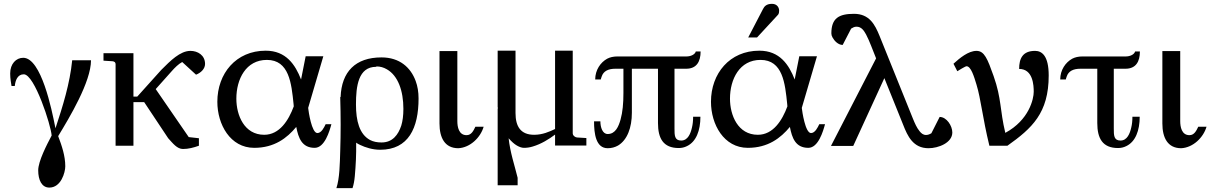

<svg xmlns="http://www.w3.org/2000/svg" viewBox="-20 -759 6324 1000"><path d="M57 -311C60 -340 71 -372 104 -372C160 -372 246 -105 249 -53C224 -6 179 81 179 128C179 178 197 218 237 218C298 218 320 139 320 107C320 53 302 0 283 -50C342 -147 454 -333 454 -445H356C344 -324 307 -206 269 -91L267 -100C250 -186 195 -458 101 -458C64 -458 33 -427 33 -376C33 -349 38 -325 40 -311Z M791 -295 875 -389C890 -406 910 -426 929 -436L1001 -370C1027 -380 1048 -401 1048 -426C1048 -472 1009 -494 972 -494C918 -494 867 -442 820 -395L695 -256H675V-482H519V-443L566 -440C576 -439 582 -434 582 -425V0H675V-227H731L856 -39C880 -13 902 17 933 17C961 17 988 10 1016 0V-39L963 -45Z M1510 -205C1483 -132 1436 -57 1356 -57C1252 -57 1211 -159 1211 -245C1211 -347 1261 -447 1370 -447C1486 -447 1498 -325 1509 -217ZM1548 -345C1518 -422 1470 -495 1364 -495C1209 -495 1112 -376 1112 -229C1112 -111 1179 11 1304 11C1409 11 1475 -40 1523 -98C1534 -41 1552 11 1619 11C1671 11 1696 -75 1706 -112H1676C1668 -95 1654 -66 1633 -66C1603 -66 1587 -179 1585 -197L1664 -466H1572Z M1941 -413C1960 -413 1978 -408 1995 -398C2053 -365 2081 -286 2081 -192C2081 -157 2077 -128 2070 -105C2054 -57 2025 -17 1967 -17C1944 -17 1924 -21 1907 -30C1852 -60 1834 -129 1834 -215C1834 -310 1846 -411 1939 -411ZM1752 -253C1755 -151 1755 -66 1752 28C1750 94 1749 170 1732 221H1816C1822 203 1826 181 1828 158C1833 102 1836 46 1835 -16C1840 -12 1847 -8 1856 -4C1883 9 1921 21 1960 21C2108 21 2160 -93 2160 -246C2160 -280 2155 -310 2145 -337C2119 -408 2061 -460 1967 -460C1831 -460 1759 -385 1754 -254Z M2367 13C2429 10 2483 -43 2499 -99H2456C2446 -78 2435 -55 2410 -55C2369 -55 2362 -99 2362 -128V-493H2269V-116C2269 -41 2297 13 2367 13Z M2629 -39C2644 -22 2658 -9 2672 -1C2686 7 2698 11 2709 11C2724 11 2739 9 2755 4C2799 -9 2839 -34 2871 -58V-1H3034V-40L2985 -43C2975 -44 2963 -53 2963 -65V-495H2871V-87C2841 -73 2806 -57 2762 -57C2692 -57 2665 -100 2665 -170V-495H2572V-202C2573 -199 2573 -196 2573 -193L2572 -194V206H2676V167C2660 101 2637 36 2629 -40Z M3493 -90V-180V-401H3554C3608 -401 3629 -438 3629 -491H3604C3600 -475 3577 -465 3556 -465H3196C3175 -465 3157 -461 3142 -453C3108 -434 3080 -395 3080 -345H3109C3110 -350 3112 -355 3114 -361C3123 -388 3147 -401 3185 -401H3227V-275C3227 -221 3223 -175 3212 -136C3202 -101 3186 -61 3145 -61C3118 -61 3107 -96 3107 -127H3074C3074 -64 3083 13 3145 13C3165 13 3183 8 3199 -1C3247 -30 3271 -94 3271 -172V-401H3407V-180V-118C3407 -39 3434 12 3515 12C3530 12 3544 9 3558 2C3606 -21 3628 -79 3628 -151H3590C3590 -130 3588 -111 3584 -95C3577 -64 3563 -27 3528 -27C3493 -27 3493 -54 3493 -90Z M4081 -205C4054 -132 4007 -57 3927 -57C3823 -57 3782 -159 3782 -245C3782 -347 3832 -447 3941 -447C4057 -447 4069 -325 4080 -217ZM4119 -345C4089 -422 4041 -495 3935 -495C3780 -495 3683 -376 3683 -229C3683 -111 3750 11 3875 11C3980 11 4046 -40 4094 -98C4105 -41 4123 11 4190 11C4242 11 4267 -75 4277 -112H4247C4239 -95 4225 -66 4204 -66C4174 -66 4158 -179 4156 -197L4235 -466H4143ZM4001 -739C3972 -739 3961 -726 3954 -712L3877 -564H3923L4033 -683C4037 -689 4038 -696 4038 -703C4038 -721 4026 -739 4001 -739Z M4874 -150 4831 -65C4821 -59 4812 -56 4803 -56C4788 -56 4778 -65 4770 -75C4755 -93 4745 -116 4734 -143L4561 -572C4537 -631 4508 -687 4428 -687C4349 -687 4310 -664 4310 -585C4310 -578 4312 -571 4316 -564C4325 -547 4345 -525 4369 -525L4413 -610C4422 -615 4429 -620 4441 -620C4467 -620 4480 -599 4491 -579C4510 -543 4526 -496 4543 -455L4308 1H4424L4586 -352L4684 -109C4707 -50 4736 13 4816 13C4867 13 4940 -15 4940 -69C4940 -104 4910 -150 4874 -150Z M5371 -494C5306 -494 5288 -454 5288 -400C5361 -400 5364 -313 5364 -281C5364 -244 5340 -134 5216 -67C5187 -187 5197 -244 5155 -363C5123 -453 5107 -494 5066 -494C5023 -494 4978 -456 4946 -427L4966 -388C4972 -392 5008 -414 5014 -414C5037 -414 5053 -361 5066 -318C5089 -243 5097 -148 5133 0H5227C5355 -91 5442 -170 5442 -366C5442 -468 5407 -494 5371 -494Z M5781 -90V-180V-401H5842C5896 -401 5917 -438 5917 -491H5892C5888 -475 5865 -465 5844 -465H5618C5597 -465 5579 -461 5564 -453C5530 -434 5502 -395 5502 -345H5531C5532 -350 5534 -355 5536 -361C5545 -388 5569 -401 5607 -401H5695V-180V-118C5695 -39 5722 12 5803 12C5818 12 5832 9 5846 2C5894 -21 5916 -79 5916 -151H5878C5878 -130 5876 -111 5872 -95C5865 -64 5851 -27 5816 -27C5781 -27 5781 -54 5781 -90Z M6132 13C6194 10 6248 -43 6264 -99H6221C6211 -78 6200 -55 6175 -55C6134 -55 6127 -99 6127 -128V-493H6034V-116C6034 -41 6062 13 6132 13Z"/></svg>

Font: Veleka
Style: Regular
Weight: 400
Designer: Stefan Peev, Context Ltd, 2016; SIL International, 1997-2014.
Foundry: Stefan Peev, Context Ltd, 2016
Version: Version 1.000